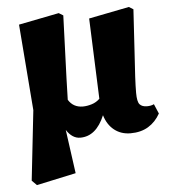

<svg xmlns="http://www.w3.org/2000/svg" viewBox="-51 -549 698 791"><g transform="rotate(-5 298.0 -154.0)"><path d="M473 16Q434 16 406 -6Q378 -28 366 -68Q331 16 265 16Q232 16 208 -21L233 160L70 195L50 175L82 -114L54 -470L221 -503L239 -492Q236 -403 233.5 -340.5Q231 -278 229.5 -231.5Q228 -185 227 -144Q247 -111 287 -111Q304 -111 323.5 -117Q343 -123 357 -137L344 -470L511 -503L529 -492Q523 -386 518.5 -319.5Q514 -253 512 -214Q510 -175 510 -148Q510 -111 520 -100Q530 -89 550 -89Q567 -89 579 -95L596 -55Q577 -21 546.5 -2.5Q516 16 473 16Z"/></g></svg>

Font: Source Serif 4 Black
Style: Regular
Weight: 900
Designer: Frank Grießhammer
Foundry: Adobe
Version: Version 4.005;hotconv 1.1.0;makeotfexe 2.6.0